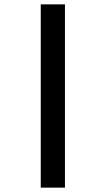

<svg xmlns="http://www.w3.org/2000/svg" viewBox="-20 -722 404 881"><path d="M167 139H278V-702H167Z"/></svg>

Font: Noto Sans Kannada SemiCondensed SemiBold
Style: Regular
Weight: 600
Width: 4
Designer: Jelle Bosma - Monotype Design Team
Foundry: Monotype Imaging Inc.
Version: Version 2.005